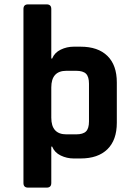

<svg xmlns="http://www.w3.org/2000/svg" viewBox="-20 -723 640 876"><path d="M283 -110H327Q359 -110 372.5 -123.5Q386 -137 386 -169V-341Q386 -373 372.5 -386.5Q359 -400 327 -400H283Q214 -400 214 -324V-186Q214 -110 283 -110ZM214 -54V112Q214 133 193 133H108Q87 133 87 112V-682Q87 -703 108 -703H193Q214 -703 214 -682V-456H218Q229 -483 257 -496.5Q285 -510 316 -510H348Q427 -510 470 -468Q513 -426 513 -347V-163Q513 -84 470 -42Q427 0 348 0H316Q285 0 257 -13.5Q229 -27 218 -54Z"/></svg>

Font: RajdhaniMono
Style: Bold
Weight: 700
Monospace: yes
Designer: Satya Rajpurohit, Jyotish Sonowal
Foundry: Indian Type Foundry
Version: Version 1.201;PS 1.0;hotconv 1.0.78;makeotf.lib2.5.61930; tt